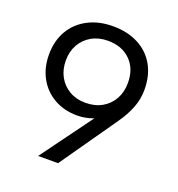

<svg xmlns="http://www.w3.org/2000/svg" viewBox="-129 -817 858 924"><g transform="rotate(20 300.0 -355.0)"><path d="M168 0 390 -303 423 -305Q392 -274 354.5 -260.5Q317 -247 277 -247Q210 -247 158.5 -276.5Q107 -306 78.5 -358Q50 -410 50 -477Q50 -547 80.5 -599.5Q111 -652 166.5 -681Q222 -710 294 -710Q369 -710 424.5 -681Q480 -652 510 -599Q540 -546 540 -473Q540 -426 522.5 -381Q505 -336 474 -292L270 0ZM293 -318Q342 -318 378 -338.5Q414 -359 434 -395Q454 -431 454 -478Q454 -550 410.5 -593Q367 -636 295 -636Q248 -636 212 -615.5Q176 -595 156 -559.5Q136 -524 136 -478Q136 -431 156 -395Q176 -359 211.5 -338.5Q247 -318 293 -318Z"/></g></svg>

Font: SUSE Thin
Style: Regular
Weight: 400
Version: Version 1.000